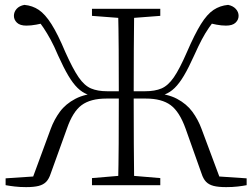

<svg xmlns="http://www.w3.org/2000/svg" viewBox="-20 -759 1034 787"><path d="M357 0V-29L488 -40H506L637 -29V0ZM357 -694V-723H637V-694L506 -684H488ZM464 0Q466 -83 466.5 -170Q467 -257 467 -359V-374Q467 -471 466.5 -556Q466 -641 464 -723H530Q529 -642 528.5 -557Q528 -472 528 -374V-359Q528 -258 528.5 -170.5Q529 -83 530 0ZM806 -48 741 -231Q716 -301 679.5 -328Q643 -355 578 -355H497V-385H575Q615 -385 642 -396.5Q669 -408 692.5 -442Q716 -476 746 -545Q778 -619 803.5 -660Q829 -701 855.5 -718.5Q882 -736 915 -739Q935 -735 946.5 -722.5Q958 -710 958 -694Q958 -678 945.5 -666Q933 -654 906 -654Q888 -654 867 -658Q846 -662 820 -668L872 -692Q852 -668 836.5 -645.5Q821 -623 807 -596.5Q793 -570 776 -532Q753 -481 734 -449Q715 -417 696 -398.5Q677 -380 654.5 -371.5Q632 -363 601 -358L603 -378Q666 -375 705.5 -354Q745 -333 768.5 -301Q792 -269 806 -231L884 -22L857 -37L991 -28V0Q976 3 954.5 5.5Q933 8 907 8Q875 8 855.5 3Q836 -2 824.5 -14Q813 -26 806 -48ZM188 -48Q181 -26 169.5 -14Q158 -2 138.5 3Q119 8 87 8Q62 8 40.5 5.5Q19 3 3 0V-28L138 -37L111 -22L188 -231Q202 -269 225.5 -301Q249 -333 289 -354Q329 -375 391 -378L392 -358Q362 -363 339.5 -371.5Q317 -380 298 -398.5Q279 -417 260 -449Q241 -481 218 -532Q202 -570 187.5 -596.5Q173 -623 158 -645.5Q143 -668 123 -692L173 -668Q150 -662 128.5 -658Q107 -654 88 -654Q62 -654 49.5 -666Q37 -678 37 -694Q37 -710 48 -722.5Q59 -735 80 -739Q113 -736 139 -718.5Q165 -701 191 -660Q217 -619 248 -545Q279 -476 302.5 -442Q326 -408 353 -396.5Q380 -385 419 -385H498V-355H416Q351 -355 314.5 -328Q278 -301 254 -231Z"/></svg>

Font: Noto Serif HK ExtraLight
Style: Regular
Weight: 200
Designer: Ryoko NISHIZUKA 西塚涼子 (kana & ideographs); Frank Grießhammer (Latin, Greek & Cyrillic); Wenlong ZHANG 张文龙 (bopomofo); San
Foundry: Adobe
Version: Version 2.002-H1;hotconv 1.1.0;makeotfexe 2.6.0